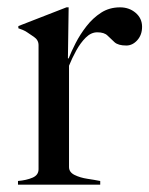

<svg xmlns="http://www.w3.org/2000/svg" viewBox="-20 -503 407 523"><path d="M29 0V-10Q52 -12 68.5 -19Q85 -26 85 -42V-380Q85 -394 72.5 -402.5Q60 -411 54 -415Q48 -419 42 -421.5Q36 -424 30 -426V-432L161 -483H167L165 -344H167Q174 -362 186 -385.5Q198 -409 215.5 -431.5Q233 -454 255.5 -468.5Q278 -483 307 -483Q332 -483 349.5 -468Q367 -453 367 -430Q367 -408 354 -393.5Q341 -379 324 -379Q302 -379 292 -388Q282 -397 273 -406Q264 -415 245 -415Q228 -415 213.5 -400.5Q199 -386 187.5 -365Q176 -344 168 -324V-48Q168 -34 183 -26.5Q198 -19 218 -16Q238 -13 253 -10V0Z"/></svg>

Font: Mulat Addis
Style: Regular
Weight: 400
Designer: Fasil fikreab
Version: Version 1.001; ttfautohint (v1.8.3)